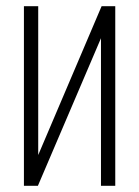

<svg xmlns="http://www.w3.org/2000/svg" viewBox="-20 -598 447 618"><path d="M57 0V-578H103V-99L307 -578H351V0H305V-475L102 0Z"/></svg>

Font: Oswald ExtraLight
Style: Regular
Weight: 250
Designer: Vernon Adams
Foundry: Vernon Adams
Version: Version 4.100; ttfautohint (v1.8.1.43-b0c9)